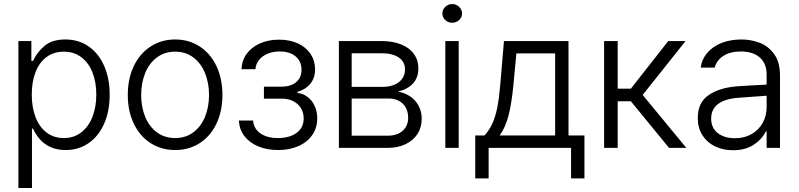

<svg xmlns="http://www.w3.org/2000/svg" viewBox="-20 -734 3964 953"><path d="M71.3 -530.3H135.7V-431.6H143.6Q165 -476.6 202.4 -507.3Q239.7 -538.1 304.7 -538.1Q369.6 -538.1 419.4 -503.9Q469.2 -469.7 496.8 -407.5Q524.4 -345.2 524.4 -263.7Q524.4 -182.1 496.8 -119.9Q469.2 -57.6 419.7 -23.4Q370.1 10.7 305.7 10.7Q193.4 10.7 143.6 -95.7H138.7V199.2H71.3ZM296.9 -48.8Q347.2 -48.8 383.5 -77.1Q419.9 -105.5 439 -154.5Q458 -203.6 458 -264.6Q458 -325.7 439.2 -373.8Q420.4 -421.9 384 -449.7Q347.7 -477.5 296.9 -477.5Q246.6 -477.5 210.7 -450.7Q174.8 -423.8 156.2 -375.7Q137.7 -327.6 137.7 -264.6Q137.7 -201.2 156.5 -152.3Q175.3 -103.5 211.2 -76.2Q247.1 -48.8 296.9 -48.8Z M614.3 -262.7Q614.3 -343.3 644 -405.8Q673.8 -468.3 727.5 -503.2Q781.2 -538.1 849.6 -538.1Q918 -538.1 971.4 -503.2Q1024.9 -468.3 1054.4 -405.8Q1084 -343.3 1084 -262.7Q1084 -182.6 1054.4 -120.4Q1024.9 -58.1 971.4 -23.7Q918 10.7 849.6 10.7Q780.8 10.7 727.3 -23.7Q673.8 -58.1 644 -120.4Q614.3 -182.6 614.3 -262.7ZM1017.6 -262.7Q1017.6 -321.8 997.8 -370.8Q978 -419.9 939.9 -448.7Q901.9 -477.5 849.6 -477.5Q796.9 -477.5 758.5 -448.7Q720.2 -419.9 700.4 -370.8Q680.7 -321.8 680.7 -262.7Q680.7 -203.6 700.4 -154.8Q720.2 -106 758.5 -77.4Q796.9 -48.8 849.6 -48.8Q901.9 -48.8 939.9 -77.4Q978 -106 997.8 -154.8Q1017.6 -203.6 1017.6 -262.7Z M1359.4 -48.8Q1416.5 -48.8 1451.9 -74.2Q1487.3 -99.6 1487.3 -146.5Q1487.3 -174.8 1473.9 -196.8Q1460.4 -218.8 1436.8 -231.2Q1413.1 -243.7 1382.8 -244.1H1290V-303.7H1381.8Q1427.7 -305.7 1452.1 -328.1Q1476.6 -350.6 1476.6 -387.7Q1476.6 -429.2 1447.5 -453.9Q1418.5 -478.5 1368.2 -478.5Q1335 -478.5 1308.1 -467.3Q1281.2 -456.1 1265.4 -436Q1249.5 -416 1248 -390.6H1178.7Q1180.2 -433.6 1204.3 -466.8Q1228.5 -500 1270.5 -518.6Q1312.5 -537.1 1365.2 -537.1Q1418.9 -537.1 1459.5 -518.1Q1500 -499 1522 -465.6Q1543.9 -432.1 1543.9 -389.6Q1543.9 -347.2 1520.3 -318.4Q1496.6 -289.6 1457 -278.3V-272.5Q1485.4 -269.5 1507.6 -252.2Q1529.8 -234.9 1542.2 -207Q1554.7 -179.2 1554.7 -146.5Q1554.7 -99.6 1530 -64Q1505.4 -28.3 1461.2 -8.8Q1417 10.7 1360.4 10.7Q1305.2 10.7 1261.5 -7.6Q1217.8 -25.9 1192.6 -59.1Q1167.5 -92.3 1166 -135.7H1236.3Q1239.3 -95.2 1272.5 -72Q1305.7 -48.8 1359.4 -48.8Z M1662.1 -530.3H1873Q1929.2 -530.3 1970.7 -513.7Q2012.2 -497.1 2034.4 -466.3Q2056.6 -435.5 2056.6 -394.5Q2056.6 -348.6 2029.8 -319.6Q2002.9 -290.5 1955.1 -279.3Q1987.3 -273.9 2014.2 -256.6Q2041 -239.3 2057.1 -210.4Q2073.2 -181.6 2073.2 -143.6Q2073.2 -102.1 2052.5 -69.6Q2031.7 -37.1 1993.4 -18.6Q1955.1 0 1904.3 0H1662.1ZM2005.9 -149.4Q2005.9 -192.9 1979.5 -219Q1953.1 -245.1 1909.2 -245.1H1725.6V-60.5H1904.3Q1951.2 -60.5 1978.5 -84.7Q2005.9 -108.9 2005.9 -149.4ZM1990.2 -389.6Q1990.2 -427.7 1959.2 -448.7Q1928.2 -469.7 1873 -469.7H1725.6V-302.7H1876Q1928.7 -302.7 1959.5 -326.2Q1990.2 -349.6 1990.2 -389.6Z M2190.4 -530.3H2256.8V0H2190.4ZM2175.8 -667Q2175.8 -686 2190.2 -700Q2204.6 -713.9 2224.6 -713.9Q2244.6 -713.9 2259 -700Q2273.4 -686 2273.4 -667Q2273.4 -647.9 2259 -634.5Q2244.6 -621.1 2224.6 -621.1Q2204.6 -621.1 2190.2 -634.5Q2175.8 -647.9 2175.8 -667Z M2338.9 -61.5H2384.8Q2407.7 -86.9 2422.9 -118.7Q2438 -150.4 2447.5 -196.5Q2457 -242.7 2462.9 -311.5L2481.4 -530.3H2801.8V-61.5H2880.9V151.4H2814.5V0H2405.3V151.4H2338.9ZM2735.4 -61.5V-468.8H2543L2528.3 -311.5Q2519.5 -220.7 2504.2 -160.9Q2488.8 -101.1 2460 -61.5Z M2978.5 -530.3H3045.9V-293.9H3111.3L3296.9 -530.3H3382.8L3169.9 -262.7L3386.7 0H3300.8L3111.3 -231.4H3045.9V0H2978.5Z M3638.7 -305.7Q3672.9 -308.1 3714.6 -310.3Q3756.3 -312.5 3785.2 -314V-364.3Q3785.2 -418 3751.7 -448.2Q3718.3 -478.5 3656.2 -478.5Q3605 -478.5 3571 -456.8Q3537.1 -435.1 3527.3 -398.4H3458Q3463.4 -439.9 3490.5 -471.7Q3517.6 -503.4 3561.5 -520.8Q3605.5 -538.1 3660.2 -538.1Q3706.1 -538.1 3749.3 -522.2Q3792.5 -506.3 3822 -466.3Q3851.6 -426.3 3851.6 -358.4V0H3785.2V-82H3781.2Q3762.7 -43 3721.2 -15.6Q3679.7 11.7 3618.2 11.7Q3569.3 11.7 3529.5 -7.3Q3489.7 -26.4 3466.6 -62.5Q3443.4 -98.6 3443.4 -148.4Q3443.4 -224.1 3496.3 -261.2Q3549.3 -298.3 3638.7 -305.7ZM3627.9 -47.9Q3675.3 -47.9 3710.9 -68.6Q3746.6 -89.4 3765.9 -124.5Q3785.2 -159.7 3785.2 -202.1V-258.8L3648.4 -249Q3578.6 -244.1 3544.2 -217.8Q3509.8 -191.4 3509.8 -145.5Q3509.8 -99.6 3542.5 -73.7Q3575.2 -47.9 3627.9 -47.9Z"/></svg>

Font: Pretendard GOV Light
Style: Regular
Weight: 300
Designer: Base glyphs from Inter by Rasmus Andersson; Hangeul glyphs from Noto Sans CJK(Source Han Sans) by Jang Soo-young and Kan
Foundry: Kil Hyung-jin
Version: Version 1.309